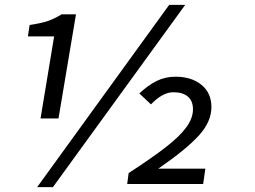

<svg xmlns="http://www.w3.org/2000/svg" viewBox="-20 -758 1051 791"><path d="M677 -738H743L198 13H133ZM775 -308Q775 -342 754 -360Q733 -378 694 -378Q650 -378 602 -328L554 -373Q590 -407 625.5 -424.5Q661 -442 703 -442Q769 -442 810 -408.5Q851 -375 851 -317Q851 -257 800 -200.5Q749 -144 632 -63H826L817 0H504L510 -45Q607 -108 663.5 -152Q720 -196 747.5 -233.5Q775 -271 775 -308ZM203 -608H95L102 -655Q149 -662 177 -671.5Q205 -681 234 -699H293L221 -270H147Z"/></svg>

Font: Nebula Sans Medium
Style: Regular
Weight: 500
Italic angle: -9°
Designer: Paul D. Hunt for Adobe (as Source Sans)
Foundry: Nebula Entertainment & Broadcasting LLC
Version: Version 1.010